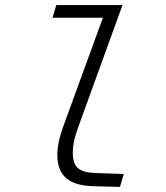

<svg xmlns="http://www.w3.org/2000/svg" viewBox="-20 -730 654 757"><path d="M202 -710H437L422 -660H187ZM234 -244 404 -710H463L291 -236Q277 -197 272 -173.5Q267 -150 267 -127Q267 -84 287.5 -67Q308 -50 352 -48L468 -44L453 7L345 4Q275 2 240.5 -28Q206 -58 206 -119Q206 -143 212 -172Q218 -201 234 -244Z"/></svg>

Font: Intel One Mono Light
Style: Italic
Weight: 300
Italic angle: -16°
Monospace: yes
Designer: Fred Shallcrass
Foundry: Frere-Jones Type LLC
Version: Version 1.004